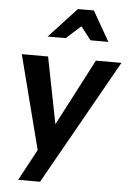

<svg xmlns="http://www.w3.org/2000/svg" viewBox="-62 -828 709 1048"><g transform="rotate(5 292.0 -304.5)"><path d="M170 3 78 174H198L584 -511H444L254 -146L182 -511H38ZM409 -783H322L170 -619H269L349 -691L405 -619H503Z"/></g></svg>

Font: Geom SemiBold
Style: Bold Italic
Weight: 600
Italic angle: -10°
Version: Version 1.102